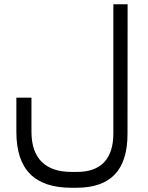

<svg xmlns="http://www.w3.org/2000/svg" viewBox="-20 -656 691 894"><path d="M126.5 -42.5Q126.5 49.8 173.8 97.2Q221.2 144.5 313 144.5H338.9Q422.4 144.5 465.1 99.1Q507.8 53.7 507.8 -34.7V-636.2H574.2L573.7 -32.7Q573.7 94.2 514.6 156.2Q455.6 218.3 335.4 218.3H313Q183.6 218.3 119.9 153.8Q56.2 89.4 56.2 -42V-201.2H126.5Z"/></svg>

Font: Shabnam Light WOL
Style: Light-WOL
Weight: 300
Foundry: DejaVu fonts team - Redesigned by Saber Rastikerdar - Based on Vazir font
Version: Version 5.0.0